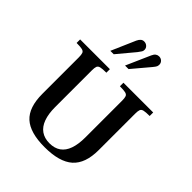

<svg xmlns="http://www.w3.org/2000/svg" viewBox="-258 -1106 1273 1273"><g transform="rotate(45 379.0 -469.5)"><path d="M377 12Q241 12 179 -44.5Q117 -101 117 -228V-570Q117 -594 112.5 -606.5Q108 -619 91.5 -623Q75 -627 39 -627V-660H318V-627Q282 -627 265 -623Q248 -619 243.5 -606.5Q239 -594 239 -570V-226Q239 -162 255 -118Q271 -74 303 -51.5Q335 -29 382 -29Q429 -29 460.5 -51Q492 -73 507.5 -117Q523 -161 523 -226V-570Q523 -594 518.5 -606.5Q514 -619 497.5 -623Q481 -627 445 -627V-660H724V-627Q687 -627 670.5 -623Q654 -619 649.5 -606.5Q645 -594 645 -570V-228Q645 -103 580.5 -45.5Q516 12 377 12ZM372 -748 447 -918Q455 -936 465.5 -943.5Q476 -951 489 -951Q506 -951 517.5 -940Q529 -929 529 -913Q529 -903 525.5 -895Q522 -887 507 -869L405 -748ZM234 -748 308 -918Q316 -935 326 -943Q336 -951 349 -951Q366 -951 378 -940Q390 -929 390 -913Q390 -903 385.5 -895Q381 -887 367 -869L266 -748Z"/></g></svg>

Font: Frank Ruhl Libre Medium
Style: Regular
Weight: 500
Designer: Yanek Iontef
Foundry: Fontef
Version: Version 6.004